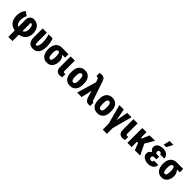

<svg xmlns="http://www.w3.org/2000/svg" viewBox="452 -2689 4828 4828"><g transform="rotate(45 2866.5 -274.5)"><path d="M255.9 233.4V-388.2Q255.9 -431.6 275.1 -465.1Q294.4 -498.5 326.4 -517.8Q358.4 -537.1 397.5 -537.1Q462.9 -537.1 509 -513.7Q555.2 -490.2 583.7 -451.4Q612.3 -412.6 625.5 -366.2Q638.7 -319.8 638.7 -274.4Q638.7 -220.2 623.8 -169.4Q608.9 -118.7 574 -78.1Q539.1 -37.6 480.5 -13.7Q421.9 10.3 334.5 10.3Q245.1 10.3 184.8 -14.6Q124.5 -39.6 88.6 -82.3Q52.7 -125 37.1 -179.7Q21.5 -234.4 21.5 -293.9Q21.5 -345.7 33 -391.8Q44.4 -438 64 -475.3Q83.5 -512.7 106.9 -536.6L213.4 -460Q199.7 -437.5 190.2 -409.7Q180.7 -381.8 176 -352.1Q171.4 -322.3 170.4 -293.9Q170.4 -253.4 178.5 -220Q186.5 -186.5 205.1 -161.9Q223.6 -137.2 255.1 -123.8Q286.6 -110.4 334.5 -110.4Q396.5 -110.4 430.2 -132.3Q463.9 -154.3 476.8 -191.7Q489.7 -229 489.7 -274.4Q489.7 -306.6 484.9 -332.8Q480 -358.9 471.2 -377.9Q462.4 -397 449.2 -406.7Q436 -416.5 418.9 -416.5Q405.3 -416.5 405 -408.2Q404.8 -399.9 404.8 -392.1V233.4Z M716.8 -528.3H866.2V-201.7Q866.2 -175.8 868.7 -158Q871.1 -140.1 875.2 -129.6Q879.4 -119.1 885 -114.7Q890.6 -110.4 897 -110.4Q913.1 -110.4 926.3 -124.5Q939.5 -138.7 948.7 -162.6Q958 -186.5 962.9 -216.3Q967.8 -246.1 967.8 -276.4Q966.8 -341.3 956.8 -404.5Q946.8 -467.8 929.7 -528.3H1067.9Q1081.1 -498.5 1092 -460.2Q1103 -421.9 1109.6 -376Q1116.2 -330.1 1116.2 -276.4Q1116.2 -215.8 1104 -163.6Q1091.8 -111.3 1066.4 -72.3Q1041 -33.2 1000.2 -11.5Q959.5 10.3 901.9 10.3Q859.9 10.3 825.9 -2.2Q792 -14.6 767.6 -40.8Q743.2 -66.9 730 -107.2Q716.8 -147.5 716.8 -202.6Z M1181.2 -258.8V-269Q1181.2 -324.7 1195.1 -372.1Q1209 -419.4 1235.8 -454.3Q1262.7 -489.3 1302.7 -508.8Q1342.8 -528.3 1395.5 -528.3Q1403.3 -522.5 1411.6 -505.9Q1419.9 -489.3 1435.1 -472.2Q1450.2 -455.1 1478.5 -446.3Q1507.3 -432.6 1535.6 -403.1Q1564 -373.5 1583 -334Q1602.1 -294.4 1602.1 -249V-238.8Q1602.1 -186 1588.9 -140.6Q1575.7 -95.2 1549.6 -61.3Q1523.4 -27.3 1485.1 -8.5Q1446.8 10.3 1396.5 10.3Q1343.8 10.3 1303.5 -10Q1263.2 -30.3 1236.1 -66.4Q1209 -102.5 1195.1 -151.9Q1181.2 -201.2 1181.2 -258.8ZM1329.6 -269V-258.8Q1329.6 -227.5 1332.5 -200.7Q1335.4 -173.8 1342.5 -153.6Q1349.6 -133.3 1362.8 -121.8Q1376 -110.4 1396.5 -110.4Q1413.6 -110.4 1424.8 -121.8Q1436 -133.3 1442.4 -153.6Q1448.7 -173.8 1451.2 -200.7Q1453.6 -227.5 1453.6 -258.8V-269Q1453.6 -297.4 1451.2 -322.3Q1448.7 -347.2 1442.9 -366.5Q1437 -385.7 1425.5 -396.7Q1414.1 -407.7 1395.5 -407.7Q1376 -407.7 1363 -396.7Q1350.1 -385.7 1342.8 -366.5Q1335.4 -347.2 1332.5 -322.3Q1329.6 -297.4 1329.6 -269ZM1633.8 -528.3V-407.7H1395.5V-528.3Z M1711.4 -528.3H1860.4L1859.9 -171.4Q1859.9 -149.9 1863.5 -138.2Q1867.2 -126.5 1876.2 -121.8Q1885.3 -117.2 1901.4 -117.2Q1912.1 -117.2 1919.9 -118.2Q1927.7 -119.1 1934.1 -120.6L1932.6 -8.3Q1915.5 -2 1896.5 1.7Q1877.4 5.4 1853 5.4Q1809.1 5.4 1777.1 -10.7Q1745.1 -26.9 1728.3 -61.8Q1711.4 -96.7 1711.4 -153.3Z M2000.5 -243.2V-284.7Q2000.5 -347.2 2015.9 -394.5Q2031.2 -441.9 2059.6 -473.6Q2087.9 -505.4 2127.7 -521.7Q2167.5 -538.1 2216.3 -538.1Q2266.1 -538.1 2305.9 -521.7Q2345.7 -505.4 2374 -473.6Q2402.3 -441.9 2417.7 -394.5Q2433.1 -347.2 2433.1 -284.7V-243.2Q2433.1 -181.2 2417.7 -133.8Q2402.3 -86.4 2374 -54.4Q2345.7 -22.5 2305.9 -6.3Q2266.1 9.8 2217.3 9.8Q2168 9.8 2128.2 -6.3Q2088.4 -22.5 2059.8 -54.4Q2031.2 -86.4 2015.9 -133.8Q2000.5 -181.2 2000.5 -243.2ZM2149.4 -284.7V-243.2Q2149.4 -208 2154.1 -182.6Q2158.7 -157.2 2167.5 -141.1Q2176.3 -125 2188.7 -117.7Q2201.2 -110.4 2217.3 -110.4Q2235.8 -110.4 2248.8 -117.7Q2261.7 -125 2269.5 -141.1Q2277.3 -157.2 2281 -182.6Q2284.7 -208 2284.7 -243.2V-284.7Q2284.7 -319.3 2280 -344.5Q2275.4 -369.6 2266.8 -385.7Q2258.3 -401.9 2245.4 -409.7Q2232.4 -417.5 2216.3 -417.5Q2200.7 -417.5 2188.2 -409.7Q2175.8 -401.9 2167.2 -385.7Q2158.7 -369.6 2154.1 -344.5Q2149.4 -319.3 2149.4 -284.7Z M2703.1 -329.6 2629.9 0H2469.7L2629.4 -543.5L2729.5 -542ZM2598.6 -757.8Q2620.6 -757.8 2638.7 -752Q2656.7 -746.1 2671.1 -735.1Q2685.5 -724.1 2696.3 -708.5Q2707 -692.9 2713.9 -672.9L2886.2 -167Q2890.1 -153.3 2895.5 -140.6Q2900.9 -127.9 2908.4 -119.6Q2916 -111.3 2926.8 -111.3Q2930.7 -111.3 2933.1 -111.6Q2935.5 -111.8 2939 -111.8L2938.5 6.3Q2927.2 8.3 2915 8.8Q2902.8 9.3 2885.7 9.3Q2848.6 9.3 2821.8 -4.6Q2794.9 -18.6 2777.8 -43.7Q2760.7 -68.8 2750 -102.1L2642.1 -467.8L2595.2 -592.8Q2590.8 -608.4 2583.3 -618.2Q2575.7 -627.9 2566.2 -632.1Q2556.6 -636.2 2545.4 -636.2Q2538.6 -636.2 2533.2 -636Q2527.8 -635.7 2519 -634.8L2516.1 -746.6Q2533.2 -752 2556.9 -754.9Q2580.6 -757.8 2598.6 -757.8Z M2974.6 -243.2V-284.7Q2974.6 -347.2 2990 -394.5Q3005.4 -441.9 3033.7 -473.6Q3062 -505.4 3101.8 -521.7Q3141.6 -538.1 3190.4 -538.1Q3240.2 -538.1 3280 -521.7Q3319.8 -505.4 3348.1 -473.6Q3376.5 -441.9 3391.8 -394.5Q3407.2 -347.2 3407.2 -284.7V-243.2Q3407.2 -181.2 3391.8 -133.8Q3376.5 -86.4 3348.1 -54.4Q3319.8 -22.5 3280 -6.3Q3240.2 9.8 3191.4 9.8Q3142.1 9.8 3102.3 -6.3Q3062.5 -22.5 3033.9 -54.4Q3005.4 -86.4 2990 -133.8Q2974.6 -181.2 2974.6 -243.2ZM3123.5 -284.7V-243.2Q3123.5 -208 3128.2 -182.6Q3132.8 -157.2 3141.6 -141.1Q3150.4 -125 3162.8 -117.7Q3175.3 -110.4 3191.4 -110.4Q3210 -110.4 3222.9 -117.7Q3235.8 -125 3243.7 -141.1Q3251.5 -157.2 3255.1 -182.6Q3258.8 -208 3258.8 -243.2V-284.7Q3258.8 -319.3 3254.2 -344.5Q3249.5 -369.6 3241 -385.7Q3232.4 -401.9 3219.5 -409.7Q3206.5 -417.5 3190.4 -417.5Q3174.8 -417.5 3162.4 -409.7Q3149.9 -401.9 3141.4 -385.7Q3132.8 -369.6 3128.2 -344.5Q3123.5 -319.3 3123.5 -284.7Z M3732.9 -38.6V203.6H3584V-38.6ZM3646 -130.9 3720.2 -528.3H3875.5L3732.9 0H3633.3ZM3598.6 -528.3 3677.7 -127.4 3684.6 0H3585.4L3442.4 -528.3Z M3943.8 -528.3H4092.8L4092.3 -171.4Q4092.3 -149.9 4095.9 -138.2Q4099.6 -126.5 4108.6 -121.8Q4117.7 -117.2 4133.8 -117.2Q4144.5 -117.2 4152.3 -118.2Q4160.2 -119.1 4166.5 -120.6L4165 -8.3Q4147.9 -2 4128.9 1.7Q4109.9 5.4 4085.4 5.4Q4041.5 5.4 4009.5 -10.7Q3977.5 -26.9 3960.7 -61.8Q3943.8 -96.7 3943.8 -153.3Z M4407.2 -528.3V0H4258.3V-528.3ZM4711.4 -528.3 4515.1 -189.5H4384.8L4366.7 -334.5H4436.5L4522 -528.3ZM4521.5 0 4436.5 -218.3 4570.8 -287.1 4712.9 0Z M4957.5 -287.1H5067.9V-221.2H4992.2Q4974.6 -221.2 4960.4 -215.6Q4946.3 -210 4938.2 -197Q4930.2 -184.1 4930.2 -162.1Q4930.2 -151.4 4933.6 -140.6Q4937 -129.9 4944.3 -121.1Q4951.7 -112.3 4962.9 -107.4Q4974.1 -102.5 4989.7 -102.5Q5011.2 -102.5 5024.4 -109.6Q5037.6 -116.7 5043.7 -129.4Q5049.8 -142.1 5049.8 -156.7H5198.7Q5198.7 -113.3 5181.6 -81.8Q5164.6 -50.3 5135.7 -30Q5106.9 -9.8 5071.5 0Q5036.1 9.8 4999.5 9.8Q4953.6 9.8 4913.8 -1Q4874 -11.7 4844.5 -32.2Q4814.9 -52.7 4798.1 -82.3Q4781.2 -111.8 4781.2 -149.4Q4781.2 -182.6 4793.7 -208.3Q4806.2 -233.9 4829.1 -251.5Q4852.1 -269 4884.5 -278.1Q4917 -287.1 4957.5 -287.1ZM5067.9 -252H4957.5Q4921.4 -252 4890.6 -262.2Q4859.9 -272.5 4837.2 -290.8Q4814.5 -309.1 4801.8 -333Q4789.1 -356.9 4789.1 -383.8Q4789.1 -421.4 4804.7 -450Q4820.3 -478.5 4848.4 -498Q4876.5 -517.6 4915 -527.6Q4953.6 -537.6 4999.5 -537.6Q5039.1 -537.6 5074 -526.6Q5108.9 -515.6 5135 -494.6Q5161.1 -473.6 5176.5 -443.8Q5191.9 -414.1 5191.9 -376H5043Q5043 -392.6 5036.4 -403.6Q5029.8 -414.6 5017.8 -420.2Q5005.9 -425.8 4990.2 -425.8Q4971.2 -425.8 4960 -417.5Q4948.7 -409.2 4943.4 -396.7Q4938 -384.3 4938 -370.6Q4938 -358.9 4941.9 -349.4Q4945.8 -339.8 4953.1 -333Q4960.4 -326.2 4970.2 -322.5Q4980 -318.8 4992.2 -318.8H5067.9ZM4935.5 -613.3 4974.1 -781.7H5112.3L5026.4 -613.3Z M5259.8 -258.8V-269Q5259.8 -324.7 5273.7 -372.1Q5287.6 -419.4 5314.5 -454.3Q5341.3 -489.3 5381.3 -508.8Q5421.4 -528.3 5474.1 -528.3Q5481.9 -522.5 5490.2 -505.9Q5498.5 -489.3 5513.7 -472.2Q5528.8 -455.1 5557.1 -446.3Q5585.9 -432.6 5614.3 -403.1Q5642.6 -373.5 5661.6 -334Q5680.7 -294.4 5680.7 -249V-238.8Q5680.7 -186 5667.5 -140.6Q5654.3 -95.2 5628.2 -61.3Q5602.1 -27.3 5563.7 -8.5Q5525.4 10.3 5475.1 10.3Q5422.4 10.3 5382.1 -10Q5341.8 -30.3 5314.7 -66.4Q5287.6 -102.5 5273.7 -151.9Q5259.8 -201.2 5259.8 -258.8ZM5408.2 -269V-258.8Q5408.2 -227.5 5411.1 -200.7Q5414.1 -173.8 5421.1 -153.6Q5428.2 -133.3 5441.4 -121.8Q5454.6 -110.4 5475.1 -110.4Q5492.2 -110.4 5503.4 -121.8Q5514.6 -133.3 5521 -153.6Q5527.3 -173.8 5529.8 -200.7Q5532.2 -227.5 5532.2 -258.8V-269Q5532.2 -297.4 5529.8 -322.3Q5527.3 -347.2 5521.5 -366.5Q5515.6 -385.7 5504.2 -396.7Q5492.7 -407.7 5474.1 -407.7Q5454.6 -407.7 5441.7 -396.7Q5428.7 -385.7 5421.4 -366.5Q5414.1 -347.2 5411.1 -322.3Q5408.2 -297.4 5408.2 -269ZM5712.4 -528.3V-407.7H5474.1V-528.3Z"/></g></svg>

Font: Roboto Condensed ExtraBold
Style: Regular
Weight: 800
Designer: Christian Robertson
Foundry: Google
Version: Version 3.008; 2023